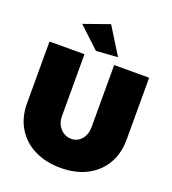

<svg xmlns="http://www.w3.org/2000/svg" viewBox="-166 -1058 1072 1197"><g transform="rotate(20 370.0 -459.0)"><path d="M374 -177Q415 -177 442 -208.5Q469 -240 469 -291V-701H701V-291Q701 -199 660.5 -129.5Q620 -60 546 -22Q472 16 373 16Q274 16 198.5 -22Q123 -60 81.5 -129.5Q40 -199 40 -291V-701H272V-291Q272 -241 302 -209Q332 -177 374 -177ZM364 -934 475 -755 332 -745 194 -874Z"/></g></svg>

Font: Argentum Sans Black
Style: Regular
Weight: 900
Designer: Julieta Ulanovsky (Modified by Cristiano Sobral)
Foundry: Julieta Ulanovsky
Version: Version 1.000; ttfautohint (v1.5.65-e2d9)